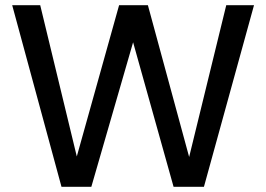

<svg xmlns="http://www.w3.org/2000/svg" viewBox="-20 -720 1025 740"><path d="M217 0 27 -700H135L276 -117L439 -700H550L709 -115L852 -700H959L766 0H649L493 -557L332 0Z"/></svg>

Font: DM Sans 11pt Medium
Style: Regular
Weight: 500
Version: Version 4.004;gftools[0.9.30]